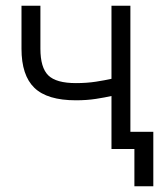

<svg xmlns="http://www.w3.org/2000/svg" viewBox="-20 -520 575 670"><path d="M369 -185Q347 -180 315 -175Q283 -170 245 -170Q145 -170 100 -213.5Q55 -257 55 -350V-500H121V-350Q121 -284 148.5 -257Q176 -230 245 -230Q283 -230 315 -235Q347 -240 369 -245V-500H435V-60H515V130H449V0H369Z"/></svg>

Font: Retni Sans
Style: Regular
Weight: 400
Designer: Vitaly Kuzmin
Foundry: ParaType Ltd.
Version: Version 1.00;March 2, 2019;FontCreator 11.5.0.2425 64-bit; t